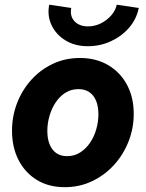

<svg xmlns="http://www.w3.org/2000/svg" viewBox="-20 -776 610 804"><path d="M251 7.8Q183.6 7.8 134 -22.7Q84.5 -53.2 57.4 -106.4Q30.3 -159.7 30.3 -228.5Q30.3 -289.1 51.3 -343.8Q72.3 -398.4 110.6 -441.2Q148.9 -483.9 200.9 -508.5Q252.9 -533.2 314.9 -533.2Q382.8 -533.2 433.6 -502.9Q484.4 -472.7 512.2 -420.2Q540 -367.7 540 -299.3Q540 -238.8 518.3 -183.6Q496.6 -128.4 457.5 -85.4Q418.5 -42.5 365.7 -17.3Q313 7.8 251 7.8ZM260.7 -122.1Q291.5 -122.1 315.9 -137.7Q340.3 -153.3 357.4 -178.7Q374.5 -204.1 383.3 -235.4Q392.1 -266.6 392.1 -297.9Q392.1 -329.6 382.6 -353.3Q373 -377 354.5 -389.9Q335.9 -402.8 308.6 -402.8Q277.8 -402.8 253.7 -387.5Q229.5 -372.1 212.6 -346.4Q195.8 -320.8 187 -289.8Q178.2 -258.8 178.2 -227.5Q178.2 -195.3 187.7 -171.6Q197.3 -147.9 215.6 -135Q233.9 -122.1 260.7 -122.1ZM347.7 -582.5Q293.9 -582.5 254.4 -606.7Q214.8 -630.9 196 -670.4Q177.2 -710 186 -756.3L278.3 -742.7Q272 -708 292.2 -686.8Q312.5 -665.5 348.6 -665.5Q377 -665.5 402.8 -678.5Q428.7 -691.4 446.5 -712.4Q464.4 -733.4 468.8 -756.3L561 -742.7Q551.8 -695.8 520.3 -659.7Q488.8 -623.5 443.8 -603Q398.9 -582.5 347.7 -582.5Z"/></svg>

Font: Reddit Sans ExtraBold
Style: Italic
Weight: 800
Italic angle: -11.25°
Designer: Stephen Hutchings
Version: Version 1.013